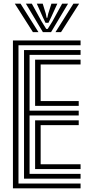

<svg xmlns="http://www.w3.org/2000/svg" viewBox="-20 -1019 484 1039"><path d="M50 0V-800H416V-774H80V-26H416V0ZM110 -52V-748H416V-722H140V-420H406V-394H140V-78H416V-52ZM170 -446V-696H416V-670H200V-472H406V-446ZM170 -104V-368H406V-342H200V-130H416V-104ZM60.2 -999H91.2L188.2 -845H158.2ZM120.2 -999H152.2L205 -903.2L230.2 -862.5H238.2L263.5 -903L316.2 -999H348.2L256.2 -845H212.2ZM179.2 -999H211.2L228 -944.5L232.2 -922.8H236.2L240.8 -944.5L258.2 -999H290.2L258 -928.2L242.2 -895.5H226.2L210.8 -928.2ZM377.2 -999H408.2L310.2 -845H280.2Z"/></svg>

Font: Big Shoulders Inline Text Black
Style: Regular
Weight: 900
Designer: Patric King
Foundry: XO Type Co
Version: Version 1.000